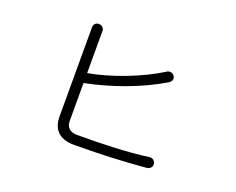

<svg xmlns="http://www.w3.org/2000/svg" viewBox="-102 -873 1204 978"><g transform="rotate(20 500.0 -384.0)"><path d="M254.9 -668V-185.5Q254.9 -134.8 280.3 -106.4Q309.6 -73.2 372.1 -73.2Q466.8 -73.2 565.4 -77.1Q676.8 -82 762.7 -89.8Q776.4 -91.8 784.2 -101.6Q791 -110.4 789.1 -122.1Q787.1 -133.8 778.3 -140.6Q767.6 -148.4 752.9 -145.5Q673.8 -134.8 569.3 -129.9Q483.4 -126 372.1 -126Q341.8 -126 326.2 -140.6Q311.5 -154.3 311.5 -179.7V-385.7Q415 -406.2 519.5 -444.3Q628.9 -484.4 718.8 -538.1Q732.4 -546.9 734.4 -558.6Q736.3 -569.3 728.5 -579.1Q721.7 -587.9 710 -589.8Q697.3 -591.8 686.5 -583Q611.3 -536.1 505.9 -495.1Q400.4 -455.1 311.5 -439.5V-668Q311.5 -680.7 301.8 -688.5Q293.9 -695.3 283.2 -695.3Q271.5 -695.3 263.7 -688.5Q254.9 -681.6 254.9 -668Z"/></g></svg>

Font: GulimChe
Style: Regular
Weight: 400
Monospace: yes
Version: Version 2.21